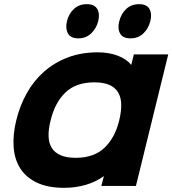

<svg xmlns="http://www.w3.org/2000/svg" viewBox="-20 -891 827 921"><path d="M701 -789Q692 -754 667.5 -730.5Q643 -707 606 -707Q569 -707 556 -730.5Q543 -754 552 -789Q561 -825 585.5 -848Q610 -871 647 -871Q684 -871 697 -848Q710 -825 701 -789ZM451 -789Q442 -754 417 -730.5Q392 -707 356 -707Q319 -707 306 -730.5Q293 -754 301 -789Q310 -825 334.5 -848Q359 -871 396 -871Q433 -871 446.5 -848Q460 -825 451 -789ZM632 1H466L478 -45H476Q441 -19 392 -4.5Q343 10 288 10Q210 10 158 -14.5Q106 -39 78 -82Q50 -125 45.5 -184.5Q41 -244 58 -314Q75 -384 108.5 -444Q142 -504 191.5 -547.5Q241 -591 305.5 -615.5Q370 -640 449 -640Q502 -640 544.5 -624Q587 -608 608 -581H610L622 -630H787ZM552 -314Q562 -356 561.5 -389.5Q561 -423 547 -447Q533 -471 505 -483.5Q477 -496 433 -496Q344 -496 293.5 -447Q243 -398 223 -314Q212 -272 213 -238.5Q214 -205 228 -182Q242 -159 270.5 -146.5Q299 -134 343 -134Q431 -134 481.5 -182.5Q532 -231 552 -314Z"/></svg>

Font: TypoPRO Sinkin Sans
Style: 700 Bold Italic
Weight: 700
Italic angle: -112°
Designer: Keith Bates
Foundry: K-Type
Version: Sinkin Sans (version 1.0)  by Keith Bates   •   © 2014   www